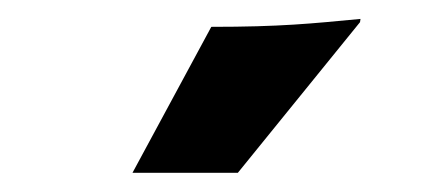

<svg xmlns="http://www.w3.org/2000/svg" viewBox="-20 -762 457 201"><path d="M118.7 -581.1H229L356.9 -738.8L357.4 -742.2C305.7 -737.3 273.9 -733.9 201.2 -733.9Z"/></svg>

Font: HammersmithOne
Style: Regular
Weight: 400
Designer: Nicole Fally
Foundry: Nicole Fally
Version: Version 1.003